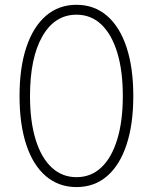

<svg xmlns="http://www.w3.org/2000/svg" viewBox="-20 -757 626 787"><path d="M293.5 9.8Q220.7 9.8 168.2 -34.9Q115.7 -79.6 87.9 -163.3Q60.1 -247.1 60.1 -363.3Q60.1 -480 88.1 -563.7Q116.2 -647.5 168.5 -692.4Q220.7 -737.3 293.5 -737.3Q366.2 -737.3 418.5 -692.4Q470.7 -647.5 498.5 -563.7Q526.4 -480 526.4 -363.3Q526.4 -247.1 498.5 -163.3Q470.7 -79.6 418.7 -34.9Q366.7 9.8 293.5 9.8ZM293.5 -30.8Q353 -30.8 395.3 -70.6Q437.5 -110.4 460.4 -185.1Q483.4 -259.8 483.4 -363.3Q483.4 -467.8 460.4 -542.2Q437.5 -616.7 395.3 -656.7Q353 -696.8 293.5 -696.8Q204.6 -696.8 153.8 -608.4Q103 -520 103 -363.3Q103 -259.8 126 -185.1Q148.9 -110.4 191.7 -70.6Q234.4 -30.8 293.5 -30.8Z"/></svg>

Font: Inter Tight ExtraLight
Style: Regular
Weight: 250
Designer: Rasmus Andersson
Foundry: rsms
Version: Version 3.004